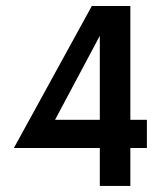

<svg xmlns="http://www.w3.org/2000/svg" viewBox="-20 -615 556 635"><path d="M465.8 -218.8H411.1V-595.2H283.7L25.9 -125.5H310.1V0H411.1V-125.5H465.8ZM162.1 -218.8 310.1 -496.6V-218.8Z"/></svg>

Font: Now SemiBold
Style: Regular
Weight: 600
Designer: Alfredo Marco Pradil
Foundry: Alfredo Marco Pradil
Version: Version 1.200;hotconv 1.0.109;makeotfexe 2.5.65596